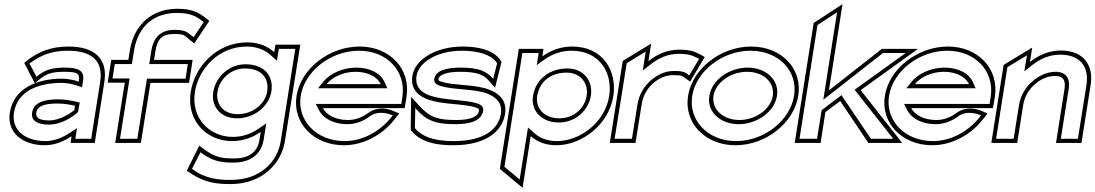

<svg xmlns="http://www.w3.org/2000/svg" viewBox="-20 -685 5249 920"><path d="M27 -145C12 -49 89 11 195 11C245 11 289 -10 323 -32L318 0H434L480 -292C498 -404 432 -462 309 -462C224 -462 166 -437 115 -399L96 -384L147 -286L171 -306C206 -334 233 -341 290 -341C350 -341 363 -333 358 -299V-294C339 -300 309 -308 276 -308C163 -308 46 -265 27 -145ZM47 -145C56 -203 90 -239 136 -261L156 -269C191 -282 232 -288 273 -288C303 -288 331 -281 349 -275L373 -267L378 -299C386 -348 353 -361 293 -361C232 -361 195 -352 155 -317L121 -381L126 -384C174 -419 225 -442 306 -442C422 -442 476 -391 460 -292L417 -20H341L349 -71L314 -48C282 -27 242 -9 198 -9C98 -9 34 -64 47 -145ZM134 -146C127 -103 165 -88 214 -88C278 -88 331 -128 354 -148L362 -194L347 -197C327 -202 294 -209 260 -209C199 -209 142 -198 134 -146ZM154 -146C159 -177 193 -189 257 -189C288 -189 320 -183 339 -178L336 -157C319 -143 267 -108 217 -108C168 -108 150 -120 154 -146Z M496 -289H578L532 0H655L701 -288H886L903 -398H718L725 -441C734 -499 758 -522 812 -522C868 -522 861 -516 889 -494L911 -477L983 -585L967 -598C937 -621 905 -643 831 -643C709 -643 624 -569 603 -447L595 -398H513ZM519 -309 530 -378H612L623 -447C643 -559 716 -623 828 -623C898 -623 923 -604 953 -582L956 -579L908 -507C878 -527 877 -542 815 -542C751 -542 715 -506 705 -441L695 -378H880L869 -308H684L638 -20H555L601 -309Z M894 -245C872 -105 972 -9 1091 -9C1145 -9 1191 -26 1229 -53L1223 -14C1214 42 1175 74 1104 74C1052 74 1016 73 959 31L935 13L875 133L890 143C961 192 1022 197 1085 197C1236 197 1328 99 1345 -8L1419 -471H1300L1294 -435C1264 -462 1221 -482 1166 -482C1014 -482 912 -361 894 -245ZM914 -245C931 -352 1024 -462 1163 -462C1213 -462 1252 -444 1279 -419L1307 -394L1316 -451H1395L1325 -8C1310 88 1229 177 1088 177C1027 177 965 173 900 124L941 44L945 48C1005 92 1049 94 1101 94C1179 94 1232 54 1243 -14L1256 -94L1220 -69C1185 -45 1145 -29 1095 -29C986 -29 894 -117 914 -245ZM1002 -245C991 -178 1034 -118 1115 -118C1201 -118 1269 -178 1280 -245C1293 -324 1244 -377 1156 -377C1079 -377 1014 -318 1002 -245ZM1022 -245C1032 -307 1087 -357 1153 -357C1232 -357 1271 -312 1260 -245C1251 -190 1195 -138 1118 -138C1048 -138 1013 -189 1022 -245Z M1401 -226C1380 -95 1484 11 1628 11C1723 11 1815 -40 1873 -116L1893 -141L1868 -152C1868 -152 1801 -186 1743 -143C1715 -122 1682 -110 1647 -110C1590 -110 1545 -133 1527 -167H1919L1928 -221C1949 -355 1848 -462 1703 -462C1559 -462 1422 -357 1401 -226ZM1421 -226C1440 -344 1565 -442 1700 -442C1836 -442 1927 -342 1908 -221L1903 -187H1493L1509 -156C1531 -115 1582 -90 1644 -90C1684 -90 1721 -104 1753 -128C1790 -155 1836 -143 1862 -132C1807 -59 1722 -9 1631 -9C1496 -9 1402 -108 1421 -226ZM1504 -262H1836L1822 -293C1802 -336 1750 -361 1687 -361C1624 -361 1562 -334 1529 -293ZM1545 -282C1572 -316 1626 -341 1684 -341C1742 -341 1788 -317 1804 -282Z M1956 -322C1942 -234 2019 -205 2089 -194C2145 -185 2213 -184 2253 -172C2273 -166 2276 -163 2275 -154C2271 -127 2238 -110 2165 -110C2079 -110 2042 -122 1994 -173L1950 -221L1948 -61L1954 -55C2002 0 2077 11 2152 11C2310 11 2387 -57 2400 -139C2411 -206 2368 -240 2320 -257C2254 -281 2155 -275 2100 -292C2080 -298 2080 -300 2081 -307C2084 -325 2116 -341 2184 -341C2263 -341 2296 -328 2321 -300L2352 -264L2383 -388L2379 -395C2345 -448 2266 -462 2197 -462C2071 -462 1969 -402 1956 -322ZM1976 -322C1986 -384 2071 -442 2194 -442C2262 -442 2333 -427 2362 -382C2356 -356 2349 -331 2343 -307C2312 -344 2274 -361 2187 -361C2123 -361 2068 -349 2061 -307C2058 -288 2073 -278 2091 -273C2152 -254 2249 -260 2311 -238C2315 -237 2317 -235 2320 -234C2360 -217 2388 -190 2380 -139C2369 -72 2308 -9 2155 -9C2080 -9 2010 -21 1968 -71L1970 -168L1978 -158C2028 -104 2074 -90 2162 -90C2233 -90 2287 -106 2295 -154C2299 -177 2279 -186 2261 -191C2216 -204 2149 -205 2095 -214C2031 -224 1964 -247 1976 -322Z M2375 124 2484 215 2523 -33C2552 -7 2592 11 2646 11C2765 11 2897 -85 2919 -225C2937 -341 2873 -462 2721 -462C2666 -462 2618 -443 2579 -415L2584 -451H2466ZM2397 114 2483 -431H2561L2552 -373L2588 -399C2624 -425 2668 -442 2718 -442C2857 -442 2916 -332 2899 -225C2879 -97 2758 -9 2649 -9C2600 -9 2564 -25 2538 -49L2510 -74L2470 175ZM2534 -225C2523 -158 2572 -98 2658 -98C2739 -98 2800 -158 2811 -225C2823 -298 2776 -357 2699 -357C2611 -357 2546 -303 2534 -225ZM2554 -225C2565 -292 2616 -337 2695 -337C2761 -337 2801 -287 2791 -225C2782 -169 2731 -118 2661 -118C2584 -118 2545 -170 2554 -225Z M2902 0H3025L3055 -187C3062 -230 3084 -264 3111 -287C3135 -308 3167 -325 3206 -325C3249 -325 3249 -321 3264 -310L3287 -294L3357 -412L3337 -423C3313 -435 3294 -447 3234 -447C3176 -447 3127 -424 3087 -392L3100 -476L2964 -393ZM2925 -20 2983 -382 3074 -438 3060 -347 3098 -377C3135 -406 3179 -427 3231 -427C3292 -427 3302 -415 3330 -403L3282 -323C3267 -337 3256 -345 3210 -345C3165 -345 3128 -325 3100 -301C3070 -275 3043 -236 3035 -187L3008 -20Z M3277 -226C3256 -95 3360 11 3504 11C3649 11 3784 -95 3805 -226C3826 -357 3724 -462 3579 -462C3435 -462 3298 -357 3277 -226ZM3297 -226C3316 -344 3441 -442 3576 -442C3712 -442 3804 -344 3785 -226C3766 -108 3643 -9 3507 -9C3372 -9 3278 -108 3297 -226ZM3379 -226C3366 -147 3434 -90 3520 -90C3606 -90 3691 -148 3703 -226C3715 -304 3648 -361 3563 -361C3477 -361 3392 -305 3379 -226ZM3399 -226C3409 -290 3481 -341 3560 -341C3638 -341 3693 -290 3683 -226C3673 -162 3601 -110 3523 -110C3444 -110 3389 -162 3399 -226Z M3788 0H3912L3935 -148L4006 -201L4141 0H4303L4104 -253L4379 -451H4206L3952 -252L4017 -665L3879 -575ZM3811 -20 3897 -565 3991 -626 3925 -207 4211 -431H4320L4075 -255L4260 -20H4153L4012 -229L3917 -157L3895 -20Z M4220 -226C4199 -95 4303 11 4447 11C4542 11 4634 -40 4692 -116L4712 -141L4687 -152C4687 -152 4620 -186 4562 -143C4534 -122 4501 -110 4466 -110C4409 -110 4364 -133 4346 -167H4738L4747 -221C4768 -355 4667 -462 4522 -462C4378 -462 4241 -357 4220 -226ZM4240 -226C4259 -344 4384 -442 4519 -442C4655 -442 4746 -342 4727 -221L4722 -187H4312L4328 -156C4350 -115 4401 -90 4463 -90C4503 -90 4540 -104 4572 -128C4609 -155 4655 -143 4681 -132C4626 -59 4541 -9 4450 -9C4315 -9 4221 -108 4240 -226ZM4323 -262H4655L4641 -293C4621 -336 4569 -361 4506 -361C4443 -361 4381 -334 4348 -293ZM4364 -282C4391 -316 4445 -341 4503 -341C4561 -341 4607 -317 4623 -282Z M4730 0H4854L4883 -183C4890 -226 4913 -260 4941 -283C4965 -304 4997 -321 5036 -321C5074 -321 5087 -301 5081 -260L5040 0H5162L5206 -278C5221 -372 5173 -443 5063 -443C5005 -443 4956 -420 4915 -388L4926 -457L4789 -374ZM4753 -20 4807 -363 4901 -420 4888 -343 4926 -373C4964 -403 5008 -423 5060 -423C5159 -423 5199 -362 5186 -278L5145 -20H5063L5101 -260C5109 -308 5088 -341 5039 -341C4994 -341 4956 -320 4929 -297C4898 -271 4871 -232 4863 -183L4837 -20Z"/></svg>

Font: Charger Pro
Style: OlObl
Weight: 900
Designer: Jasper
Foundry: Cannot Into Space Fonts
Version: Version 1.09